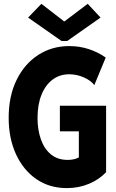

<svg xmlns="http://www.w3.org/2000/svg" viewBox="-20 -966 602 994"><path d="M325.7 7.8Q235.4 7.8 167.7 -39.1Q100.1 -85.9 62.5 -168.2Q24.9 -250.5 24.9 -356.4Q24.9 -468.8 65.9 -552.2Q106.9 -635.7 178 -681.6Q249 -727.5 338.9 -727.5Q391.1 -727.5 439.2 -711.9Q487.3 -696.3 527.3 -668L468.3 -525.4Q450.7 -549.3 413.8 -565.4Q377 -581.5 338.4 -581.5Q289.6 -581.5 252.7 -554.2Q215.8 -526.9 195.1 -476.1Q174.3 -425.3 174.3 -355.5Q174.3 -293.9 191.7 -244.6Q209 -195.3 243.7 -166.7Q278.3 -138.2 330.1 -138.2Q357.9 -138.2 378.4 -146.5Q398.9 -154.8 411.6 -167.5L388.2 -127V-286.1H290V-418.5H529.3V-74.7Q493.7 -36.6 440.7 -14.4Q387.7 7.8 325.7 7.8ZM194.3 -946.3 311.5 -855.5H314L434.1 -946.3L500.5 -875L328.1 -753.9H298.3L125.5 -875Z"/></svg>

Font: Reddit Mono ExtraBold
Style: Regular
Weight: 800
Monospace: yes
Designer: Stephen Hutchings
Foundry: Reddit
Version: Version 1.014